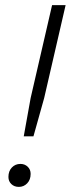

<svg xmlns="http://www.w3.org/2000/svg" viewBox="-20 -724 277 752"><path d="M73 -190 100 -340 184 -704H237L153 -340L111 -190ZM54 8Q36 8 24.5 -3Q13 -14 13 -31Q13 -54 26.5 -68Q40 -82 60 -82Q77 -82 88.5 -71Q100 -60 100 -43Q100 -20 86.5 -6Q73 8 54 8Z"/></svg>

Font: Prodigy Sans Light
Style: Italic
Weight: 300
Italic angle: -13°
Designer: Wei Huang
Foundry: Wei Huang
Version: Version 1.003; ttfautohint (v1.8.3)